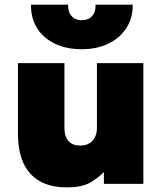

<svg xmlns="http://www.w3.org/2000/svg" viewBox="-20 -792 700 827"><path d="M268.5 15Q196.5 15 149.8 -12.5Q103 -40 80.2 -91.2Q57.5 -142.5 57.5 -214V-520H257.5V-241Q257.5 -205 274.5 -185Q291.5 -165 326.5 -165Q349 -165 365 -174.8Q381 -184.5 389.2 -201.5Q397.5 -218.5 397.5 -241V-520H597.5V0H427.5V-51Q406 -28 370 -6.5Q334 15 268.5 15ZM332.5 -580Q265.5 -580 216 -604Q166.5 -628 139.5 -671.2Q112.5 -714.5 113.5 -772H273.5Q272 -741.5 288 -723.2Q304 -705 332.5 -705Q361 -705 377 -723.2Q393 -741.5 391.5 -772H551.5Q552.5 -715.5 525 -672.2Q497.5 -629 447.8 -604.5Q398 -580 332.5 -580Z"/></svg>

Font: Geologica Roman Black
Style: Regular
Weight: 900
Designer: Sindre Bremnes, Frode Helland
Foundry: Monokrom Skriftforlag AS
Version: Version 1.010;gftools[0.9.28]